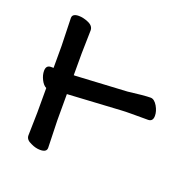

<svg xmlns="http://www.w3.org/2000/svg" viewBox="-97 -587 694 698"><g transform="rotate(20 250.0 -238.0)"><path d="M69 -474Q69 -491 94 -491Q111 -491 130 -483Q152 -474 152 -456L150 -367V-282Q150 -282 151 -282H156L354 -293Q417 -301 441 -301Q455 -301 467 -281Q478 -262 478 -244Q478 -222 459 -222H397Q370 -222 356 -221L150 -209V-108L153 -2Q153 15 128 15Q110 15 92 6Q70 -3 70 -20L72 -108V-204Q60 -210 51.5 -227Q43 -244 43 -260Q43 -282 62 -282H72V-367Z"/></g></svg>

Font: Moon Stars Kai HW
Style: Bold
Weight: 700
Designer: GuiWonder
Version: Version 1.101